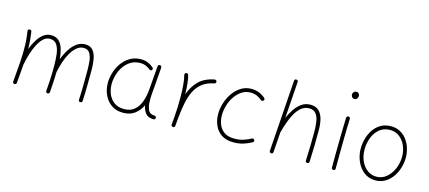

<svg xmlns="http://www.w3.org/2000/svg" viewBox="-56 -1235 3933 1759"><g transform="rotate(15 1910.5 -355.5)"><path d="M93.8 -5.9Q103.5 -110.4 108.4 -184.3Q113.3 -258.3 113.3 -315.9Q113.3 -363.8 110.1 -404.3Q106.9 -444.8 100.1 -485.8Q98.6 -494.1 103 -499.3Q107.4 -504.4 113.8 -505.4Q120.6 -506.8 127.2 -503.7Q133.8 -500.5 135.3 -491.7Q141.6 -452.1 145 -412.8Q148.4 -373.5 148.9 -329.1Q167.5 -378.4 192.6 -418.7Q217.8 -459 249.5 -482.7Q281.2 -506.3 319.8 -506.3Q367.7 -506.3 395.3 -479.7Q422.9 -453.1 435.8 -409.2Q448.7 -365.2 452.6 -313.5Q472.2 -366.2 500 -409.9Q527.8 -453.6 564 -479.7Q600.1 -505.9 644.5 -505.9Q693.4 -505.9 718 -475.6Q742.7 -445.3 751.2 -398.4Q759.8 -351.6 759.8 -301.8Q759.8 -226.6 759 -153.8Q758.3 -81.1 754.4 0.5Q753.4 17.6 735.8 17.6Q717.8 17.6 718.8 -0.5Q722.7 -77.6 723.4 -145Q724.1 -212.4 724.1 -282.2Q724.1 -329.6 719 -372.6Q713.9 -415.5 695.8 -443.1Q677.7 -470.7 639.6 -470.7Q604 -470.7 574.5 -446.8Q544.9 -422.9 521.5 -382.8Q498 -342.8 481.2 -293.2Q464.4 -243.7 454.1 -191.9Q453.6 -164.1 452.4 -137.2Q451.2 -110.4 449.2 -77.6Q447.3 -44.9 443.8 1Q443.4 9.8 437.5 13.7Q431.6 17.6 424.8 17.1Q418.5 17.1 413.3 12.5Q408.2 7.8 408.7 -1Q413.1 -60.1 415.3 -98.6Q417.5 -137.2 418.2 -170.2Q418.9 -203.1 418.9 -245.6Q418.9 -303.2 412.4 -354.7Q405.8 -406.2 384.3 -438.7Q362.8 -471.2 317.4 -471.2Q284.7 -471.2 257.6 -446.5Q230.5 -421.9 208.5 -380.1Q186.5 -338.4 170.4 -286.6Q154.3 -234.9 144 -181.2Q141.1 -143.1 137.5 -98.6Q133.8 -54.2 128.9 -2Q128.4 6.3 122.3 10Q116.2 13.7 109.4 13.2Q103 12.7 98.1 7.8Q93.3 2.9 93.8 -5.9Z M1137.2 -24.9Q1199.2 -24.9 1236.8 -57.6Q1274.4 -90.3 1293 -143.3Q1311.5 -196.3 1316.4 -255.9L1335 -483.9Q1335.9 -490.7 1341.3 -495.4Q1346.7 -500 1354 -499Q1360.8 -498.5 1366 -492.4Q1371.1 -486.3 1370.6 -479L1352.5 -251Q1351.6 -238.8 1350.1 -227.1Q1346.7 -184.6 1348.6 -143.1Q1351.1 -101.1 1365.7 -70.6Q1380.4 -40 1426.8 -39.1Q1441.4 -37.1 1441.9 -22Q1442.4 -14.6 1437 -9.5Q1431.6 -4.4 1424.3 -4.4Q1371.6 -4.4 1347.9 -35.2Q1324.2 -65.9 1316.9 -107.9Q1292.5 -56.6 1248.8 -23.2Q1205.1 10.3 1137.7 10.3Q1074.7 10.3 1030.3 -19.5Q985.8 -49.3 961.4 -98.6Q937 -147.9 934.1 -205.6Q932.1 -256.8 947 -309.8Q961.9 -362.8 992.9 -407.5Q1023.9 -452.1 1069.6 -479.2Q1115.2 -506.3 1174.3 -506.3Q1213.4 -506.3 1243.2 -492.7Q1272.9 -479 1293.5 -460Q1298.3 -455.1 1298.3 -447.3Q1298.3 -439.5 1293 -435.1Q1288.1 -430.7 1280.3 -431.4Q1272.5 -432.1 1268.1 -437.5Q1252.9 -450.2 1229.5 -460.7Q1206.1 -471.2 1174.8 -471.2Q1124.5 -471.2 1085.4 -447.3Q1046.4 -423.3 1020 -383.8Q993.7 -344.2 981.2 -297.4Q968.8 -250.5 970.7 -205.1Q973.1 -155.8 992.7 -114.7Q1012.2 -73.7 1048.6 -49.3Q1085 -24.9 1137.2 -24.9Z M1613.8 17.6Q1610.8 17.1 1607.9 16.1Q1596.7 10.7 1598.1 0Q1598.1 -0.5 1598.1 -2V-3.4Q1599.6 -22 1601.3 -40.5Q1603 -59.1 1604.5 -77.1Q1607.9 -119.6 1609.6 -166.5Q1611.3 -213.4 1611.3 -259.8Q1611.3 -323.2 1606.4 -379.4Q1601.6 -435.5 1591.8 -469.2Q1589.8 -476.1 1593.5 -482.7Q1597.2 -489.3 1604 -491.2Q1610.8 -493.7 1617.4 -490Q1624 -486.3 1626 -479.5Q1635.7 -447.3 1640.4 -400.6Q1645 -354 1646 -301.3Q1672.4 -376.5 1724.6 -429.9Q1776.9 -483.4 1871.6 -501.5Q1878.9 -502.9 1885 -498.5Q1891.1 -494.1 1892.6 -487.3Q1894 -480 1889.6 -473.9Q1885.3 -467.8 1878.4 -466.3Q1809.6 -453.1 1765.9 -418.5Q1722.2 -383.8 1697.3 -331.8Q1672.4 -279.8 1659.7 -213.6Q1647 -147.5 1639.6 -70.3Q1636.7 -31.7 1633.3 2Q1632.8 4.9 1631.8 7.8Q1626.5 19 1615.7 17.6Q1614.7 17.6 1613.8 17.6Z M2355 -431.2Q2350.1 -425.8 2342.5 -425.3Q2335 -424.8 2329.6 -429.2Q2307.1 -449.2 2280.5 -460.2Q2253.9 -471.2 2222.2 -471.2Q2176.3 -471.2 2138.9 -447Q2101.6 -422.9 2075 -383.3Q2048.3 -343.8 2034.2 -296.6Q2020 -249.5 2020 -203.6Q2020 -157.7 2035.9 -116.7Q2051.8 -75.7 2087.9 -50.3Q2124 -24.9 2184.6 -24.9Q2231.4 -24.9 2270 -37.1Q2308.6 -49.3 2342.3 -68.4Q2349.1 -71.3 2356 -68.4Q2362.8 -65.4 2365.7 -58.6Q2368.2 -52.2 2365.5 -45.4Q2362.8 -38.6 2356 -35.6Q2318.8 -15.1 2277.6 -2.4Q2236.3 10.3 2186 10.3Q2113.8 10.3 2069.3 -20.8Q2024.9 -51.8 2004.4 -100.8Q1983.9 -149.9 1983.9 -204.6Q1983.9 -255.9 2000.2 -308.8Q2016.6 -361.8 2047.6 -406.5Q2078.6 -451.2 2122.6 -478.8Q2166.5 -506.3 2221.7 -506.3Q2260.7 -506.3 2293.5 -492.9Q2326.2 -479.5 2353 -456.5Q2358.4 -451.7 2359.1 -444.1Q2359.9 -436.5 2355 -431.2Z M2545.4 17.6Q2539.1 17.1 2533.9 12Q2528.8 6.8 2529.3 -1L2576.7 -677.7Q2578.1 -696.8 2595.7 -694.8Q2602.5 -694.3 2607.7 -689.2Q2612.8 -684.1 2611.8 -675.8L2587.4 -329.1Q2607.4 -376 2634.8 -416.3Q2662.1 -456.5 2698 -481.2Q2733.9 -505.9 2780.3 -505.9Q2833 -505.9 2861.8 -476.8Q2890.6 -447.8 2901.9 -401.4Q2913.1 -355 2913.1 -301.8Q2913.1 -226.6 2911.9 -153.8Q2910.6 -81.1 2906.7 0.5Q2906.7 6.8 2901.9 12.2Q2897 17.6 2888.7 17.6Q2871.1 17.6 2871.1 -0.5Q2875 -77.6 2876.2 -145Q2877.4 -212.4 2877.4 -282.2Q2877.4 -331.5 2870.1 -374.5Q2862.8 -417.5 2841.3 -444.1Q2819.8 -470.7 2777.8 -470.7Q2736.3 -470.7 2704.6 -445.3Q2672.9 -419.9 2649.4 -378.7Q2626 -337.4 2608.9 -289.3Q2591.8 -241.2 2580.1 -196.3Q2579.6 -193.4 2578.1 -191.4L2564.5 1Q2563 18.6 2545.4 17.6Z M3121.6 -694.8Q3121.6 -708 3131.3 -718.5Q3141.1 -729 3157.2 -729Q3172.9 -729 3179.9 -718Q3187 -707 3187 -698.2Q3187 -683.6 3178.5 -672.1Q3169.9 -660.6 3154.8 -660.6Q3136.7 -660.6 3129.2 -673.1Q3121.6 -685.5 3121.6 -694.8ZM3144 -491.7Q3151.4 -491.7 3156.2 -486.3Q3161.1 -481 3160.6 -473.1Q3159.2 -439 3158 -390.6Q3156.7 -342.3 3156 -287.4Q3155.3 -232.4 3154.8 -178Q3154.3 -123.5 3154.1 -77.1Q3153.8 -30.8 3153.8 0Q3153.8 17.6 3135.7 17.6Q3128.4 17.6 3123.3 12.5Q3118.2 7.3 3118.2 0Q3118.2 -30.8 3118.4 -77.1Q3118.7 -123.5 3119.1 -178Q3119.6 -232.4 3120.6 -287.6Q3121.6 -342.8 3122.8 -391.6Q3124 -440.4 3125.5 -475.1Q3125.5 -482.4 3130.9 -487.3Q3136.2 -492.2 3144 -491.7Z M3544.4 -506.3Q3594.7 -506.3 3632.8 -485.1Q3670.9 -463.9 3696.8 -428.5Q3722.7 -393.1 3735.6 -349.9Q3748.5 -306.6 3748.5 -262.7Q3748.5 -213.9 3733.9 -165.3Q3719.2 -116.7 3691.2 -77.1Q3663.1 -37.6 3622.8 -13.7Q3582.5 10.3 3531.2 10.3Q3468.3 10.3 3422.6 -25.1Q3377 -60.5 3352.3 -117.2Q3327.6 -173.8 3327.6 -237.3Q3327.6 -286.6 3341.3 -334.5Q3355 -382.3 3382.1 -421.1Q3409.2 -460 3449.7 -483.2Q3490.2 -506.3 3544.4 -506.3ZM3544.4 -471.2Q3486.3 -471.2 3446 -438.2Q3405.8 -405.3 3384.8 -352.1Q3363.8 -298.8 3363.8 -237.3Q3363.8 -179.7 3385 -131.3Q3406.2 -83 3444.1 -54Q3481.9 -24.9 3531.2 -24.9Q3585 -24.9 3626 -59.1Q3667 -93.3 3690.2 -147.7Q3713.4 -202.1 3713.4 -262.7Q3713.4 -316.4 3693.1 -364Q3672.9 -411.6 3635 -441.4Q3597.2 -471.2 3544.4 -471.2Z"/></g></svg>

Font: Mikhak-DS2-FD ExtraLight
Style: Regular
Weight: 200
Designer: Amin Abedi
Version: Version 3.2